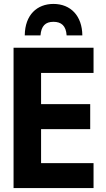

<svg xmlns="http://www.w3.org/2000/svg" viewBox="-20 -957 540 977"><path d="M252 -937C169 -937 107 -882 106 -777H186C190 -825 211 -846 252 -846C292 -846 316 -826 319 -777H399C398 -876 340 -937 252 -937ZM49 0H456V-127H189V-300H439V-427H189V-586H456V-714H49Z"/></svg>

Font: Noto Sans Mono ExtraCondensed ExtraBold
Style: Regular
Weight: 800
Width: 2
Designer: Monotype Design Team
Foundry: Monotype Imaging Inc.
Version: Version 2.014